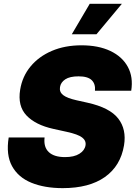

<svg xmlns="http://www.w3.org/2000/svg" viewBox="-20 -974 709 1003"><path d="M307.6 8.8Q212.9 8.8 144 -19.3Q75.2 -47.4 43 -106Q10.7 -164.6 25.4 -255.9H212.9Q207 -205.6 234.9 -179.4Q262.7 -153.3 319.8 -153.3Q367.2 -153.3 394.8 -170.7Q422.4 -188 426.8 -214.8Q430.7 -239.3 408.9 -255.9Q387.2 -272.5 329.1 -285.2L258.3 -300.8Q165.5 -321.3 118.4 -370.8Q71.3 -420.4 85.4 -505.9Q96.7 -575.2 139.9 -627.2Q183.1 -679.2 251.2 -708.3Q319.3 -737.3 405.8 -737.3Q494.1 -737.3 556.4 -707.8Q618.7 -678.2 647.7 -624.8Q676.8 -571.3 665.5 -500H476.1Q479.5 -535.6 459 -555.4Q438.5 -575.2 390.6 -575.2Q344.7 -575.2 321 -559.6Q297.4 -543.9 293.5 -519.5Q289.1 -493.7 309.6 -477.5Q330.1 -461.4 379.9 -450.2L437 -437.5Q553.7 -411.6 597.7 -354.7Q641.6 -297.9 627.9 -214.8Q609.9 -106.9 527.8 -49.1Q445.8 8.8 307.6 8.8ZM355 -794.9 448.7 -954.1H616.7L483.9 -794.9Z"/></svg>

Font: Inter Black
Style: Italic
Weight: 900
Italic angle: -9.39999°
Designer: Rasmus Andersson
Foundry: rsms
Version: Version 4.000;git-a52131595